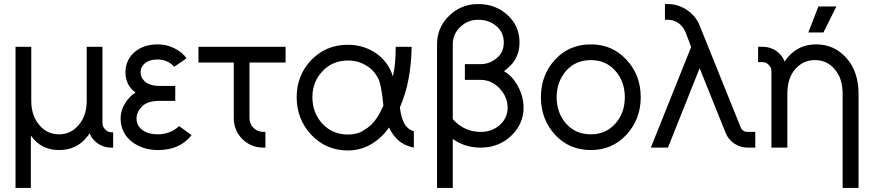

<svg xmlns="http://www.w3.org/2000/svg" viewBox="-20 -732 4345 952"><path d="M273 12Q360 12 411 -53Q415 -57 418.5 -62Q422 -67 424 -72Q428 -62 433.5 -53Q439 -44 447 -36Q482 0 533 0H541V-76H533Q515 -76 502 -90Q488 -104 488 -122V-500H410V-233Q410 -158 370 -112Q331 -66 273 -66Q213 -66 175 -112Q135 -158 135 -233V-500H57V200H133V-60Q183 12 273 12Z M849 -306H772Q721 -306 696 -330Q677 -349 677 -374Q677 -399 696 -416Q719 -437 761 -437Q811 -437 844 -401L905 -443Q894 -459 878.5 -471.5Q863 -484 842 -494Q806 -512 761 -512Q690 -512 644 -471Q602 -431 602 -374Q602 -310 652 -273Q634 -262 621 -247.5Q608 -233 598 -216Q578 -182 578 -145Q578 -74 634 -29Q688 12 764 12Q872 12 930 -62L868 -107Q826 -67 764 -66Q712 -66 684 -89Q657 -110 657 -145Q657 -177 685 -205Q712 -232 772 -232H849Z M964 -500V-422H1139V-147Q1139 -86 1181 -43Q1225 0 1286 0H1296V-78H1286Q1257 -78 1237 -98Q1217 -118 1217 -147V-422H1396V-500Z M1705 -510Q1597 -510 1524 -435Q1451 -359 1451 -250Q1451 -195 1469.5 -148Q1488 -101 1524 -63Q1597 14 1705 14Q1767 14 1819 -16Q1846 -32 1868 -52.5Q1890 -73 1909 -100Q1915 -87 1922.5 -75Q1930 -63 1939 -53Q1956 -32 1979.5 -19Q2003 -6 2032 0V-81Q2019 -85 2009 -92Q1999 -99 1991 -110Q1983 -121 1977 -136.5Q1971 -152 1967 -173Q1966 -177 1965 -184Q1964 -191 1963 -200Q1992 -267 2006 -342Q2020 -417 2021 -500H1942Q1942 -460 1939 -423Q1936 -386 1928 -353Q1926 -361 1923 -368Q1920 -375 1917 -382Q1890 -441 1832 -476Q1775 -510 1705 -510ZM1705 -432Q1756 -432 1796 -407Q1837 -383 1858 -337Q1864 -324 1870 -292Q1876 -260 1881 -208Q1871 -187 1863 -171.5Q1855 -156 1849 -148Q1824 -109 1785 -87Q1768 -75 1747.5 -70Q1727 -65 1705 -65Q1629 -65 1579 -118Q1529 -172 1529 -250Q1529 -326 1579 -379Q1629 -432 1705 -432Z M2351 -712Q2266 -712 2206 -653Q2147 -595 2147 -513V200H2225V-43Q2285 0 2363 0Q2452 0 2514 -58Q2576 -117 2576 -198Q2576 -225 2569 -252Q2562 -279 2548 -305Q2521 -355 2479 -379Q2498 -394 2513 -409Q2528 -424 2537 -442Q2547 -460 2551.5 -480Q2556 -500 2556 -521Q2556 -603 2497 -657Q2437 -712 2351 -712ZM2225 -141V-513Q2225 -563 2262 -598Q2299 -634 2351 -634Q2405 -634 2442 -602Q2478 -571 2478 -521Q2478 -472 2443 -444Q2408 -414 2363 -414H2285V-336H2363Q2417 -336 2458 -293Q2497 -250 2497 -198Q2497 -148 2459 -113Q2420 -78 2363 -78Q2282 -78 2225 -141Z M2910 -512Q2802 -512 2732 -436Q2662 -360 2662 -250Q2662 -141 2732 -64Q2802 12 2910 12Q3016 12 3086 -64Q3157 -141 3157 -250Q3157 -360 3086 -436Q3016 -512 2910 -512ZM2910 -434Q2984 -434 3031 -381Q3078 -328 3078 -250Q3078 -211 3066.5 -178.5Q3055 -146 3031 -119Q2984 -66 2910 -66Q2834 -66 2787 -119Q2740 -173 2740 -250Q2740 -289 2752 -321.5Q2764 -354 2787 -381Q2834 -434 2910 -434Z M3277 -712V-634H3291Q3320 -634 3343 -618Q3366 -602 3378 -575L3407 -499L3207 0H3292L3449 -394L3578 -73Q3592 -39 3621 -20Q3652 0 3687 0H3725V-78H3687Q3661 -78 3652 -102L3450 -603Q3432 -651 3387 -682Q3342 -712 3291 -712Z M4237 200V-266Q4237 -321 4222 -366Q4207 -411 4177 -444Q4117 -512 4027 -512Q3938 -512 3884 -445Q3880 -440 3876.5 -435.5Q3873 -431 3871 -426Q3867 -436 3861 -446Q3855 -456 3846 -465Q3811 -500 3760 -500H3739V-424H3760Q3779 -424 3792 -410Q3805 -397 3805 -378V0H3830H3870H3884V-267Q3884 -344 3922 -388Q3961 -434 4021 -434Q4081 -434 4119 -388Q4158 -344 4158 -267V200ZM3988 -571H4063L4127 -700H4038Z"/></svg>

Font: Unageo
Style: Regular
Weight: 400
Designer: Richard Sepsi
Foundry: Richard Sepsi
Version: Version 2.000